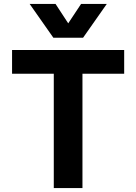

<svg xmlns="http://www.w3.org/2000/svg" viewBox="-20 -951 690 971"><path d="M252 0V-578H41V-698H608V-578H397V0ZM130 -931H261L325 -833L390 -931H520L400 -760H250Z"/></svg>

Font: Azeret Mono Thin SemiBold
Style: Regular
Weight: 600
Version: Version 1.002